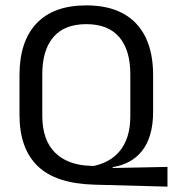

<svg xmlns="http://www.w3.org/2000/svg" viewBox="-20 -671 639 710"><path d="M599.3 19.2 329.3 11.9Q185.5 8 118.8 -57.4Q52.1 -122.7 52.1 -245.8V-393.5Q52.1 -517.6 115 -584.4Q178 -651.1 299.1 -651.1Q380 -651.1 434.9 -621.2Q489.8 -591.3 518 -533.8Q546.2 -476.3 546.2 -393.5V-258.2Q546.2 -209 535.2 -172.7Q524.2 -136.4 504.3 -111.8Q484.4 -87.3 457.3 -72.8Q430.3 -58.3 397.7 -53.2L395.8 -49.7L599.3 -53.8ZM315.1 -57.7 326.2 -57.3Q354 -63 378.7 -76.2Q403.4 -89.5 422.1 -111.6Q440.8 -133.7 451.4 -166.1Q461.9 -198.5 461.9 -242.5V-396.8Q461.9 -485.8 420.9 -533.8Q379.9 -581.7 299.1 -581.7Q218.4 -581.7 177.4 -533.8Q136.4 -485.8 136.4 -396.8V-242.7Q136.4 -154.3 182.9 -107.3Q229.5 -60.4 315.1 -57.7Z"/></svg>

Font: Anek Latin Medium
Style: Regular
Weight: 500
Designer: Yesha Goshar
Foundry: Ek Type
Version: Version 1.003